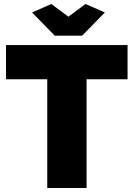

<svg xmlns="http://www.w3.org/2000/svg" viewBox="-20 -934 664 954"><path d="M234.9 -914.1 319.8 -851.1 404.8 -914.1 501 -872.1 388.2 -756.8H252L139.2 -872.1ZM613.8 -540H410.2V0H214.8V-540H9.8V-710H613.8Z"/></svg>

Font: Rawline Black
Style: Regular
Weight: 900
Designer: Matt McInerney, Pablo Impallari, Rodrigo Fuenzalida
Foundry: Matt McInerney, Pablo Impallari, Rodrigo Fuenzalida
Version: Version 4.020;PS 004.020;hotconv 1.0.88;makeotf.lib2.5.64775